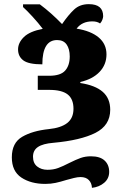

<svg xmlns="http://www.w3.org/2000/svg" viewBox="-20 -681 585 925"><path d="M368 172Q354 172 336 176.5Q318 181 300 186Q271 195 248 200Q225 205 198 205Q129 205 83 174.5Q37 144 37 77Q37 7 87 -22Q137 -51 215 -59Q274 -65 304 -88.5Q334 -112 334 -157Q334 -204 306 -226Q278 -248 217 -248H162V-316H217Q272 -316 294 -341Q316 -366 316 -409Q316 -445 301 -466.5Q286 -488 255 -488Q184 -488 184 -371Q118 -371 92.5 -390Q67 -409 67 -443Q67 -475 95 -502.5Q123 -530 186 -542Q165 -570 137 -600.5Q109 -631 91 -647V-660H172Q227 -619 279 -565Q310 -610 337.5 -635.5Q365 -661 408 -661Q477 -661 477 -603Q477 -596 473 -585.5Q469 -575 462 -568Q448 -578 425 -578Q375 -578 349 -543Q418 -532 455.5 -500.5Q493 -469 493 -419Q493 -370 460 -335Q427 -300 367 -286V-281Q439 -270 475 -238.5Q511 -207 511 -152Q511 -77 440 -41Q369 -5 237 7Q187 11 163 27Q139 43 139 74Q139 105 159 121Q179 137 209 137Q237 137 260 128.5Q283 120 314 104Q346 88 368.5 80Q391 72 418 72Q462 72 484 92.5Q506 113 506 147Q506 179 482 199.5Q458 220 423 224Q422 201 408 186.5Q394 172 368 172Z"/></svg>

Font: Noto Serif ExtraBold
Style: Regular
Weight: 800
Designer: Monotype Design Team
Foundry: Monotype Imaging Inc.
Version: Version 1.001